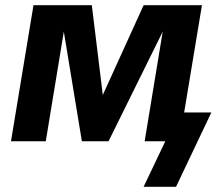

<svg xmlns="http://www.w3.org/2000/svg" viewBox="-20 -540 840 734"><path d="M653 174H529L612 0H533L602 -419L395 0H293L224 -419L155 0H22L108 -520H331L373 -177L529 -520H752L684 -110H788Z"/></svg>

Font: Iosevka Aile Extrabold Oblique
Style: Regular
Weight: 800
Italic angle: -9°
Designer: Belleve Invis
Foundry: Belleve Invis
Version: Version 31.1.0; ttfautohint (v1.8.4)